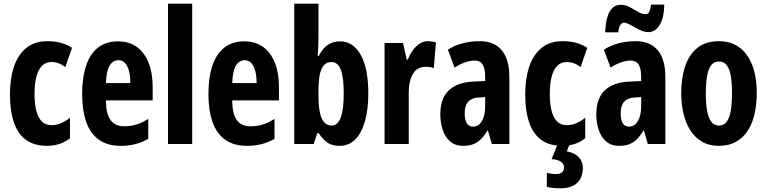

<svg xmlns="http://www.w3.org/2000/svg" viewBox="-20 -780 4153 1040"><path d="M235 10Q168 10 123.5 -20.5Q79 -51 56.5 -113.5Q34 -176 34 -271Q34 -354 55.5 -418.5Q77 -483 122 -520Q167 -557 237 -557Q278 -557 310 -548Q342 -539 370 -521L334 -417Q315 -431 297 -437.5Q279 -444 257 -444Q229 -444 208.5 -424.5Q188 -405 177.5 -366.5Q167 -328 167 -271Q167 -215 177.5 -177Q188 -139 208.5 -120.5Q229 -102 259 -102Q285 -102 310 -112.5Q335 -123 359 -142V-31Q333 -10 301 0Q269 10 235 10Z M619 -556Q680 -556 721.5 -525.5Q763 -495 785 -440Q807 -385 807 -309V-236H554Q554 -164 578.5 -130Q603 -96 653 -96Q687 -96 717.5 -105Q748 -114 783 -136V-28Q750 -9 713.5 0.5Q677 10 635 10Q561 10 514.5 -24Q468 -58 446.5 -121Q425 -184 425 -270Q425 -362 447 -426Q469 -490 512 -523Q555 -556 619 -556ZM622 -454Q592 -454 574 -425Q556 -396 554 -330H686Q686 -369 678.5 -396.5Q671 -424 657 -439Q643 -454 622 -454Z M1021 0H890V-760H1021Z M1303 -556Q1364 -556 1405.5 -525.5Q1447 -495 1469 -440Q1491 -385 1491 -309V-236H1238Q1238 -164 1262.5 -130Q1287 -96 1337 -96Q1371 -96 1401.5 -105Q1432 -114 1467 -136V-28Q1434 -9 1397.5 0.5Q1361 10 1319 10Q1245 10 1198.5 -24Q1152 -58 1130.5 -121Q1109 -184 1109 -270Q1109 -362 1131 -426Q1153 -490 1196 -523Q1239 -556 1303 -556ZM1306 -454Q1276 -454 1258 -425Q1240 -396 1238 -330H1370Q1370 -369 1362.5 -396.5Q1355 -424 1341 -439Q1327 -454 1306 -454Z M1705 -570Q1705 -554 1704 -531Q1703 -508 1701 -476H1706Q1727 -518 1756 -537Q1785 -556 1821 -556Q1893 -556 1934 -482.5Q1975 -409 1975 -275Q1975 -186 1956.5 -122Q1938 -58 1903.5 -24Q1869 10 1819 10Q1783 10 1757.5 -5Q1732 -20 1706 -59H1699L1679 0H1574V-760H1705ZM1776 -444Q1749 -444 1733.5 -425.5Q1718 -407 1711.5 -372.5Q1705 -338 1705 -289V-262Q1705 -178 1722.5 -139Q1740 -100 1777 -100Q1809 -100 1825.5 -143Q1842 -186 1842 -276Q1842 -360 1826 -402Q1810 -444 1776 -444Z M2298 -557Q2308 -557 2318 -555.5Q2328 -554 2341 -550L2330 -411Q2320 -415 2309 -416.5Q2298 -418 2284 -418Q2262 -418 2245 -408.5Q2228 -399 2217 -380.5Q2206 -362 2200 -336.5Q2194 -311 2194 -279V0H2063V-547H2163L2183 -457H2189Q2199 -483 2215 -506Q2231 -529 2252 -543Q2273 -557 2298 -557Z M2579 -557Q2656 -557 2697.5 -508Q2739 -459 2739 -362V0H2644L2623 -73H2620Q2604 -45 2585.5 -26.5Q2567 -8 2544 1Q2521 10 2489 10Q2445 10 2417.5 -14.5Q2390 -39 2377.5 -78Q2365 -117 2365 -161Q2365 -247 2411 -290.5Q2457 -334 2542 -338L2608 -341V-363Q2608 -408 2594.5 -430Q2581 -452 2551 -452Q2529 -452 2501.5 -443Q2474 -434 2442 -414L2406 -511Q2442 -534 2486 -545.5Q2530 -557 2579 -557ZM2573 -252Q2535 -250 2516 -229Q2497 -208 2497 -167Q2497 -130 2508.5 -112Q2520 -94 2543 -94Q2572 -94 2590 -124Q2608 -154 2608 -204V-254Z M3026 10Q2959 10 2914.5 -20.5Q2870 -51 2847.5 -113.5Q2825 -176 2825 -271Q2825 -354 2846.5 -418.5Q2868 -483 2913 -520Q2958 -557 3028 -557Q3069 -557 3101 -548Q3133 -539 3161 -521L3125 -417Q3106 -431 3088 -437.5Q3070 -444 3048 -444Q3020 -444 2999.5 -424.5Q2979 -405 2968.5 -366.5Q2958 -328 2958 -271Q2958 -215 2968.5 -177Q2979 -139 2999.5 -120.5Q3020 -102 3050 -102Q3076 -102 3101 -112.5Q3126 -123 3150 -142V-31Q3124 -10 3092 0Q3060 10 3026 10ZM3137 130Q3137 164 3123 189Q3109 214 3082 227Q3055 240 3016 240Q2994 240 2975.5 238Q2957 236 2942 232V156Q2956 160 2968.5 161.5Q2981 163 2991 163Q3013 163 3024 153.5Q3035 144 3035 127Q3035 107 3017.5 95.5Q3000 84 2968 82L3001 0H3066L3050 40Q3078 45 3097 57Q3116 69 3126.5 87.5Q3137 106 3137 130Z M3424 -557Q3501 -557 3542.5 -508Q3584 -459 3584 -362V0H3489L3468 -73H3465Q3449 -45 3430.5 -26.5Q3412 -8 3389 1Q3366 10 3334 10Q3290 10 3262.5 -14.5Q3235 -39 3222.5 -78Q3210 -117 3210 -161Q3210 -247 3256 -290.5Q3302 -334 3387 -338L3453 -341V-363Q3453 -408 3439.5 -430Q3426 -452 3396 -452Q3374 -452 3346.5 -443Q3319 -434 3287 -414L3251 -511Q3287 -534 3331 -545.5Q3375 -557 3424 -557ZM3418 -252Q3380 -250 3361 -229Q3342 -208 3342 -167Q3342 -130 3353.5 -112Q3365 -94 3388 -94Q3417 -94 3435 -124Q3453 -154 3453 -204V-254ZM3578 -755Q3577 -682 3552.5 -644Q3528 -606 3493 -606Q3475 -606 3456 -613.5Q3437 -621 3419.5 -631.5Q3402 -642 3386.5 -649.5Q3371 -657 3359 -657Q3349 -657 3340 -644.5Q3331 -632 3329 -605H3258Q3259 -628 3262.5 -654Q3266 -680 3275 -702.5Q3284 -725 3300.5 -739.5Q3317 -754 3343 -754Q3363 -754 3380.5 -746.5Q3398 -739 3414.5 -728.5Q3431 -718 3446.5 -710.5Q3462 -703 3478 -703Q3491 -703 3497 -716.5Q3503 -730 3507 -755Z M4079 -275Q4079 -218 4068 -166.5Q4057 -115 4032.5 -75.5Q4008 -36 3968.5 -13Q3929 10 3873 10Q3821 10 3782.5 -12.5Q3744 -35 3719 -74.5Q3694 -114 3682 -165.5Q3670 -217 3670 -275Q3670 -358 3691.5 -421.5Q3713 -485 3758 -521Q3803 -557 3875 -557Q3937 -557 3983 -524.5Q4029 -492 4054 -429Q4079 -366 4079 -275ZM3803 -273Q3803 -216 3810.5 -177.5Q3818 -139 3833.5 -119.5Q3849 -100 3874 -100Q3900 -100 3915.5 -119.5Q3931 -139 3938 -178Q3945 -217 3945 -275Q3945 -333 3938 -371Q3931 -409 3915.5 -428Q3900 -447 3874 -447Q3837 -447 3820 -404.5Q3803 -362 3803 -273Z"/></svg>

Font: Noto Sans Display ExtraCondensed
Style: Regular
Weight: 400
Width: 2
Version: Version 2.003